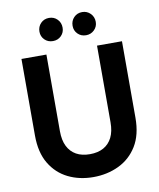

<svg xmlns="http://www.w3.org/2000/svg" viewBox="-97 -973 881 1061"><g transform="rotate(-10 343.5 -442.5)"><path d="M341 12Q263 12 200 -19Q137 -50 99.5 -112.5Q62 -175 62 -271V-700H202V-270Q202 -219 219 -185Q236 -151 267.5 -133.5Q299 -116 344 -116Q389 -116 420.5 -133.5Q452 -151 469 -185Q486 -219 486 -270V-700H626V-271Q626 -175 587.5 -112.5Q549 -50 484 -19Q419 12 341 12ZM251 -767Q223 -767 204.5 -785.5Q186 -804 186 -831Q186 -859 204.5 -878Q223 -897 251 -897Q279 -897 297.5 -878Q316 -859 316 -831Q316 -804 297.5 -785.5Q279 -767 251 -767ZM437 -767Q409 -767 390.5 -785.5Q372 -804 372 -831Q372 -859 390.5 -878Q409 -897 437 -897Q464 -897 483 -878Q502 -859 502 -831Q502 -804 483 -785.5Q464 -767 437 -767Z"/></g></svg>

Font: DM Sans 16pt ExtraBold
Style: Regular
Weight: 800
Version: Version 4.004;gftools[0.9.30]